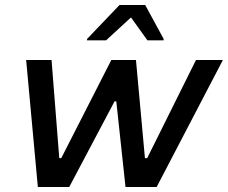

<svg xmlns="http://www.w3.org/2000/svg" viewBox="-20 -751 915 771"><path d="M330 -595 329 -589H406L506 -681L572 -589H637V-595L563 -731H460ZM85 -510 132 0H258L440 -344H447L484 0H609L875 -510H767L571 -116H562L526 -510H427L226 -116H218L187 -510Z"/></svg>

Font: Saira UNSAM Medium Italic
Style: Regular
Weight: 500
Italic angle: -12°
Designer: Hector Gatti with collaboration of the Omnibus-Type team
Foundry: Omnibus-Type
Version: Version 0.072;PS 000.072;hotconv 1.0.88;makeotf.lib2.5.64775